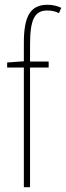

<svg xmlns="http://www.w3.org/2000/svg" viewBox="-20 -785 277 805"><path d="M184 -502V-527H106V-598C106 -701 124 -741 178 -741C194 -741 212 -738 227 -730L237 -752C223 -759 203 -765 179 -765C106 -765 80 -715 80 -605V-528L10 -523V-502H80V0H106V-502Z"/></svg>

Font: Noto Sans Bengali ExtraCondensed Thin
Style: Regular
Weight: 100
Width: 2
Designer: Joana Ranito - Universal Thirst; Jelle Bosma - Monotype Design Team
Foundry: Universal Thirst ehf.
Version: Version 3.000